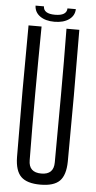

<svg xmlns="http://www.w3.org/2000/svg" viewBox="-61 -940 490 983"><g transform="rotate(5 184.5 -448.5)"><path d="M185 7Q116 7 85.5 -23Q55 -53 54 -123Q51 -461 54 -800H121Q119 -631 118.5 -456.5Q118 -282 120 -113Q120 -50 185 -50Q249 -50 249 -113Q250 -282 250.5 -456.5Q251 -631 249 -800H315Q318 -461 315 -123Q314 -53 284 -23Q254 7 185 7ZM81 -904H124Q125 -866 184 -866Q244 -866 245 -904H288Q287 -870 258.5 -850Q230 -830 184 -830Q138 -830 110 -850Q82 -870 81 -904Z"/></g></svg>

Font: Big Shoulders Display
Style: Regular
Weight: 400
Designer: Patric King
Foundry: XO Type Co
Version: Version 1.000; ttfautohint (v1.8.2)